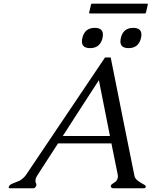

<svg xmlns="http://www.w3.org/2000/svg" viewBox="-20 -1003 818 1023"><path d="M470.7 -983.4H763.7Q768.6 -983.4 767.6 -978.5L757.8 -936.5Q756.3 -931.2 751.5 -931.2H458.5Q453.6 -931.2 455.1 -936.5L464.8 -978.5Q465.8 -983.4 470.7 -983.4ZM754.4 -2.4Q752.9 0 748 0H583Q579.1 0 574.7 -2.9Q570.3 -5.9 570.3 -8.8Q569.8 -11.7 570.8 -14.6Q571.3 -17.6 577.6 -22.5Q583.5 -27.3 591.3 -31.7Q599.6 -37.1 602.5 -43Q606 -48.8 607.4 -55.7Q608.9 -63 607.4 -71.8L573.7 -238.8H289.1Q262.2 -197.3 234.9 -155.3Q207.5 -113.3 191.4 -87.9Q174.8 -62.5 172.4 -56.6Q170.4 -50.8 169.4 -46.9Q168.5 -43 168.9 -37.1Q168.9 -31.2 171.4 -27.3Q173.8 -23.4 173.8 -19.5Q173.8 -15.6 173.3 -13.7Q172.9 -12.2 171.9 -10.3Q166 0 158.7 0H32.7Q26.4 0 26.4 -4.4Q26.4 -6.8 27.8 -10.3Q31.7 -19 47.9 -25.4Q64 -31.7 85 -40.5Q106.4 -53.7 118.7 -71.3L539.6 -696.8H569.8Q581.1 -639.2 598.1 -555.7Q615.2 -472.2 632.3 -383.8Q649.9 -295.4 667 -211.9Q684.1 -128.4 695.3 -71.3Q697.8 -52.7 711.9 -42Q726.1 -31.2 735.4 -26.4Q745.1 -21.5 750.5 -17.6Q755.9 -13.7 756.3 -10.7Q756.8 -9.8 756.8 -8.8Q756.8 -5.9 754.4 -2.4ZM565.9 -278.3 506.8 -575.7Q458.5 -501 410.2 -426.8Q361.8 -352.5 314.5 -278.3ZM689.9 -854.5Q733.4 -854.5 733.4 -818.8Q733.4 -810.5 731.4 -800.8Q718.8 -746.6 665 -746.6Q621.6 -746.6 621.6 -782.2Q621.6 -790.5 624 -800.8Q636.2 -854.5 689.9 -854.5ZM484.9 -854.5Q528.3 -854.5 528.3 -818.8Q528.3 -810.5 526.4 -800.8Q513.7 -746.6 460 -746.6Q416.5 -746.6 416.5 -782.2Q416.5 -790.5 418.9 -800.8Q431.2 -854.5 484.9 -854.5Z"/></svg>

Font: Caudex
Style: Italic
Weight: 400
Italic angle: -13°
Version: Version 1.04